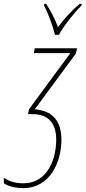

<svg xmlns="http://www.w3.org/2000/svg" viewBox="-59 -964 443 994"><path d="M225 -784H246C274 -835 326 -898 363 -936L364 -944H354C309 -907 269 -862 241 -823C226 -867 200 -913 180 -944H170L169 -936C186 -905 217 -825 225 -784ZM60 10C202 10 259 -127 259 -241C259 -342 208 -392 121 -398L334 -687L340 -714H121L116 -689H305L91 -398L86 -373H109C187 -373 232 -331 232 -241C232 -142 188 -15 62 -15C19 -15 -14 -26 -39 -44V-15C-19 -1 20 10 60 10Z"/></svg>

Font: Noto Sans ExtraCondensed Thin
Style: Italic
Weight: 100
Width: 2
Italic angle: -12°
Designer: Monotype Design Team
Foundry: Monotype Imaging Inc.
Version: Version 2.013